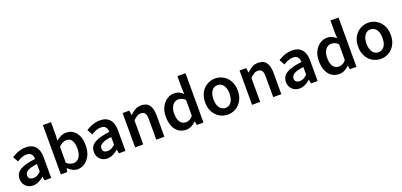

<svg xmlns="http://www.w3.org/2000/svg" viewBox="21 -1849 6102 2915"><g transform="rotate(-20 3072.0 -391.5)"><path d="M217 14Q168 14 131.5 -7Q95 -28 74 -64.5Q53 -101 53 -149Q53 -239 131 -287.5Q209 -336 379 -355Q378 -385 368.5 -409.5Q359 -434 337.5 -448.5Q316 -463 279 -463Q237 -463 198 -447Q159 -431 122 -408L75 -496Q106 -515 141.5 -531.5Q177 -548 217.5 -558.5Q258 -569 302 -569Q372 -569 418 -541Q464 -513 487 -459.5Q510 -406 510 -329V0H403L393 -61H389Q352 -30 309 -8Q266 14 217 14ZM259 -90Q292 -90 320.5 -105.5Q349 -121 379 -149V-273Q304 -264 260 -248Q216 -232 197.5 -209.5Q179 -187 179 -159Q179 -122 201.5 -106Q224 -90 259 -90Z M935 14Q898 14 858.5 -5Q819 -24 784 -58H780L769 0H666V-797H797V-591L793 -500Q828 -531 869 -550Q910 -569 953 -569Q1022 -569 1071 -534Q1120 -499 1146 -435.5Q1172 -372 1172 -287Q1172 -192 1138 -124.5Q1104 -57 1050 -21.5Q996 14 935 14ZM907 -95Q944 -95 973.5 -116.5Q1003 -138 1020 -180Q1037 -222 1037 -284Q1037 -340 1024.5 -379.5Q1012 -419 986 -440Q960 -461 917 -461Q887 -461 858 -445.5Q829 -430 797 -399V-141Q825 -115 854.5 -105Q884 -95 907 -95Z M1417 14Q1368 14 1331.5 -7Q1295 -28 1274 -64.5Q1253 -101 1253 -149Q1253 -239 1331 -287.5Q1409 -336 1579 -355Q1578 -385 1568.5 -409.5Q1559 -434 1537.5 -448.5Q1516 -463 1479 -463Q1437 -463 1398 -447Q1359 -431 1322 -408L1275 -496Q1306 -515 1341.5 -531.5Q1377 -548 1417.5 -558.5Q1458 -569 1502 -569Q1572 -569 1618 -541Q1664 -513 1687 -459.5Q1710 -406 1710 -329V0H1603L1593 -61H1589Q1552 -30 1509 -8Q1466 14 1417 14ZM1459 -90Q1492 -90 1520.5 -105.5Q1549 -121 1579 -149V-273Q1504 -264 1460 -248Q1416 -232 1397.5 -209.5Q1379 -187 1379 -159Q1379 -122 1401.5 -106Q1424 -90 1459 -90Z M1866 0V-555H1973L1984 -480H1986Q2023 -517 2067 -543Q2111 -569 2168 -569Q2257 -569 2298 -511Q2339 -453 2339 -348V0H2208V-331Q2208 -400 2187.5 -428Q2167 -456 2122 -456Q2086 -456 2058.5 -438.5Q2031 -421 1997 -388V0Z M2691 14Q2622 14 2570.5 -20.5Q2519 -55 2491 -120.5Q2463 -186 2463 -277Q2463 -368 2496.5 -433Q2530 -498 2584 -533.5Q2638 -569 2699 -569Q2746 -569 2779 -552.5Q2812 -536 2844 -508L2839 -597V-797H2970V0H2863L2853 -60H2849Q2818 -29 2777.5 -7.5Q2737 14 2691 14ZM2724 -95Q2756 -95 2784 -109.5Q2812 -124 2839 -157V-414Q2811 -440 2783 -450.5Q2755 -461 2726 -461Q2692 -461 2663 -439.5Q2634 -418 2616 -377.5Q2598 -337 2598 -279Q2598 -219 2613 -178Q2628 -137 2656.5 -116Q2685 -95 2724 -95Z M3362 14Q3293 14 3232.5 -20.5Q3172 -55 3135 -120.5Q3098 -186 3098 -277Q3098 -370 3135 -435Q3172 -500 3232.5 -534.5Q3293 -569 3362 -569Q3414 -569 3461.5 -549.5Q3509 -530 3546 -492.5Q3583 -455 3604.5 -401Q3626 -347 3626 -277Q3626 -186 3589 -120.5Q3552 -55 3491.5 -20.5Q3431 14 3362 14ZM3362 -94Q3403 -94 3432 -116.5Q3461 -139 3476.5 -180.5Q3492 -222 3492 -277Q3492 -333 3476.5 -374.5Q3461 -416 3432 -438.5Q3403 -461 3362 -461Q3322 -461 3293 -438.5Q3264 -416 3248.5 -374.5Q3233 -333 3233 -277Q3233 -222 3248.5 -180.5Q3264 -139 3293 -116.5Q3322 -94 3362 -94Z M3755 0V-555H3862L3873 -480H3875Q3912 -517 3956 -543Q4000 -569 4057 -569Q4146 -569 4187 -511Q4228 -453 4228 -348V0H4097V-331Q4097 -400 4076.5 -428Q4056 -456 4011 -456Q3975 -456 3947.5 -438.5Q3920 -421 3886 -388V0Z M4521 14Q4472 14 4435.5 -7Q4399 -28 4378 -64.5Q4357 -101 4357 -149Q4357 -239 4435 -287.5Q4513 -336 4683 -355Q4682 -385 4672.5 -409.5Q4663 -434 4641.5 -448.5Q4620 -463 4583 -463Q4541 -463 4502 -447Q4463 -431 4426 -408L4379 -496Q4410 -515 4445.5 -531.5Q4481 -548 4521.5 -558.5Q4562 -569 4606 -569Q4676 -569 4722 -541Q4768 -513 4791 -459.5Q4814 -406 4814 -329V0H4707L4697 -61H4693Q4656 -30 4613 -8Q4570 14 4521 14ZM4563 -90Q4596 -90 4624.5 -105.5Q4653 -121 4683 -149V-273Q4608 -264 4564 -248Q4520 -232 4501.5 -209.5Q4483 -187 4483 -159Q4483 -122 4505.5 -106Q4528 -90 4563 -90Z M5163 14Q5094 14 5042.5 -20.5Q4991 -55 4963 -120.5Q4935 -186 4935 -277Q4935 -368 4968.5 -433Q5002 -498 5056 -533.5Q5110 -569 5171 -569Q5218 -569 5251 -552.5Q5284 -536 5316 -508L5311 -597V-797H5442V0H5335L5325 -60H5321Q5290 -29 5249.5 -7.5Q5209 14 5163 14ZM5196 -95Q5228 -95 5256 -109.5Q5284 -124 5311 -157V-414Q5283 -440 5255 -450.5Q5227 -461 5198 -461Q5164 -461 5135 -439.5Q5106 -418 5088 -377.5Q5070 -337 5070 -279Q5070 -219 5085 -178Q5100 -137 5128.5 -116Q5157 -95 5196 -95Z M5834 14Q5765 14 5704.5 -20.5Q5644 -55 5607 -120.5Q5570 -186 5570 -277Q5570 -370 5607 -435Q5644 -500 5704.5 -534.5Q5765 -569 5834 -569Q5886 -569 5933.5 -549.5Q5981 -530 6018 -492.5Q6055 -455 6076.5 -401Q6098 -347 6098 -277Q6098 -186 6061 -120.5Q6024 -55 5963.5 -20.5Q5903 14 5834 14ZM5834 -94Q5875 -94 5904 -116.5Q5933 -139 5948.5 -180.5Q5964 -222 5964 -277Q5964 -333 5948.5 -374.5Q5933 -416 5904 -438.5Q5875 -461 5834 -461Q5794 -461 5765 -438.5Q5736 -416 5720.5 -374.5Q5705 -333 5705 -277Q5705 -222 5720.5 -180.5Q5736 -139 5765 -116.5Q5794 -94 5834 -94Z"/></g></svg>

Font: Noto Sans SC Thin SemiBold
Style: Regular
Weight: 600
Version: Version 2.004-H2;hotconv 1.0.118;makeotfexe 2.5.65603